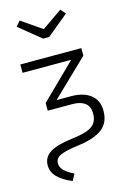

<svg xmlns="http://www.w3.org/2000/svg" viewBox="-143 -836 741 1109"><g transform="rotate(-15 227.5 -281.5)"><path d="M32 81Q32 33 73.5 6.5Q115 -20 203 -31Q262 -38 296 -49.5Q330 -61 346.5 -82.5Q363 -104 363 -141Q363 -183 336.5 -203.5Q310 -224 261 -224H114V-270L321 -473H30V-523H395V-478L179 -270H265Q340 -270 382.5 -236.5Q425 -203 425 -141Q425 -68 375.5 -32Q326 4 229 16Q153 26 122.5 40.5Q92 55 92 85Q92 109 110 127.5Q128 146 169 167L148 206Q90 181 61 151Q32 121 32 81ZM361 -739 232 -633H196L66 -739L92 -769L214 -685L335 -769Z"/></g></svg>

Font: Fira Sans Light
Style: Regular
Weight: 300
Designer: bBox Type GmbH & Carrois Corporate GbR & Edenspiekermann AG
Foundry: bBox Type GmbH & Carrois Corporate GbR & Edenspiekermann AG
Version: Version 4.301